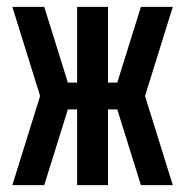

<svg xmlns="http://www.w3.org/2000/svg" viewBox="-20 -540 540 560"><path d="M109 0H16L97 -260L16 -520H109L178 -299H205V-520H295V-299H322L391 -520H484L403 -260L484 0H391L322 -221H295V0H205V-221H178Z"/></svg>

Font: Iosevka Term Semibold
Style: Regular
Weight: 600
Monospace: yes
Designer: Belleve Invis
Foundry: Belleve Invis
Version: Version 31.4.0